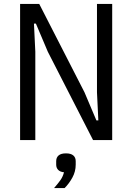

<svg xmlns="http://www.w3.org/2000/svg" viewBox="-20 -718 677 984"><path d="M457 0 225 -453 164 -597H154L161 -453V0H83V-698H181L413 -245L474 -101H484L477 -245V-698H555V0ZM318 68Q343 68 355.5 78.5Q368 89 368 108V126Q368 161 351 192Q334 223 311 246H257Q277 223 289.5 205.5Q302 188 308 165Q288 163 278 152.5Q268 142 268 126V108Q268 89 280.5 78.5Q293 68 318 68Z"/></svg>

Font: IBM Plex Sans Condensed
Style: Regular
Weight: 400
Width: 3
Designer: Mike Abbink, Paul van der Laan, Pieter van Rosmalen
Foundry: Bold Monday
Version: Version 3.201